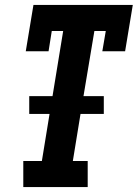

<svg xmlns="http://www.w3.org/2000/svg" viewBox="-20 -755 556 775"><path d="M74 0V-105H149L180 -295H98V-367H192L235 -630H189L176 -548H84L115 -735H516L485 -548H393L407 -630H361L317 -367H399V-295H305L274 -105H334V0Z"/></svg>

Font: Iosevka Slab Extrabold
Style: Italic
Weight: 800
Italic angle: -9°
Monospace: yes
Designer: Belleve Invis
Foundry: Belleve Invis
Version: Version 11.1.0; ttfautohint (v1.8.3)